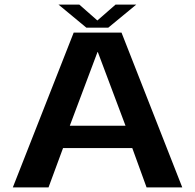

<svg xmlns="http://www.w3.org/2000/svg" viewBox="-20 -819 852 839"><path d="M36 0H192L255.5 -172H558L620.5 0H776.5L511 -676.5H302ZM285 -269.5 406 -591.5H407.5L528.5 -269.5ZM357.5 -698H453L575.5 -799H485L405.5 -729.5L326.5 -799H235.5Z"/></svg>

Font: Anybody SemiExpanded SemiBold
Style: Regular
Weight: 600
Width: 6
Designer: Tyler Finck
Foundry: Etcetera Type Company
Version: Version 1.113;gftools[0.9.25]